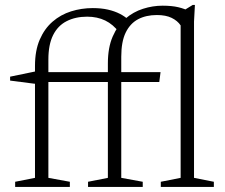

<svg xmlns="http://www.w3.org/2000/svg" viewBox="-20 -740 890 760"><path d="M460 -36 545 -20.5V0H328.5V-20.5L407 -36V-489Q407 -551.5 426 -595.2Q445 -639 476.2 -666Q507.5 -693 546 -705.2Q584.5 -717.5 623.5 -717.5Q660 -717.5 685.5 -711.5Q711 -705.5 731.5 -694.5L698 -693L743 -720.5H751.5L748 -654.5V-36L826.5 -20.5V0H616.5V-20.5L695 -36V-639.5Q682.5 -658 659.5 -669.2Q636.5 -680.5 601 -680.5Q558 -680.5 526.5 -663.8Q495 -647 477.5 -611Q460 -575 460 -515.5ZM256.5 0H40V-20.5L118.5 -36V-479Q118.5 -539.5 137.2 -583Q156 -626.5 188 -654.2Q220 -682 261.2 -695Q302.5 -708 347 -708Q380.5 -708 407 -702Q433.5 -696 454.5 -685.2Q475.5 -674.5 491 -659.5L452 -611.5Q428 -643.5 396.5 -658.8Q365 -674 325 -674Q278.5 -674 243.8 -656.2Q209 -638.5 190.2 -601Q171.5 -563.5 171.5 -504.5V-36L256.5 -20.5ZM615.5 -454.5 610.5 -415.5H140L117 -408.5L20 -421V-436.5L124 -458L143 -454.5Z"/></svg>

Font: Newsreader 14pt Light
Style: Regular
Weight: 300
Designer: Hugues Gentile
Foundry: Production Type
Version: Version 1.003